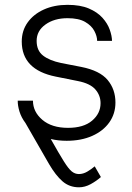

<svg xmlns="http://www.w3.org/2000/svg" viewBox="-20 -573 549 797"><path d="M445 -403.4H383.2Q383.2 -422.6 371.6 -444.6Q360.1 -466.6 333.3 -482.1Q306.5 -497.5 260.3 -497.5Q205.3 -497.5 168.7 -471.2Q132.1 -445 132.1 -403.4Q132.1 -362.9 158.9 -342.2Q185.7 -321.4 234 -311.4L317.8 -295.1Q394.5 -279.8 426.8 -240.9Q459.2 -202.1 459.2 -147.4Q459.2 -100.9 433.8 -65Q408.4 -29.1 362.7 -8.9Q317.1 11.4 256.7 11.4Q221.2 11.4 190.7 3.9Q225.1 65 244.7 96.2Q264.2 127.5 277.7 138.5Q291.2 149.5 307.5 149.5Q324.9 149.5 342 139.6Q359 129.6 373.2 117.5L398.8 161.9Q380.3 178.3 356.4 191.4Q332.4 204.5 307.9 204.5Q268.1 204.5 239.5 179.7Q210.9 154.8 183.6 108L85.6 -62.5Q68.5 -85.2 60.9 -109.9Q53.3 -134.6 53.6 -155.2H116.8Q116.8 -108.7 155.9 -75.5Q195 -42.3 262.4 -42.3Q327.1 -42.3 362.2 -72.1Q397.4 -101.9 397.4 -144.5Q397.4 -177.2 375.7 -201.9Q354 -226.6 303.6 -236.5L211.3 -255Q70.3 -283.4 70.3 -400.6Q70.3 -445.7 94.8 -479.9Q119.3 -514.2 162.3 -533.6Q205.3 -552.9 260.3 -552.9Q313.2 -552.9 348.7 -537.8Q384.2 -522.7 405.4 -499.1Q426.5 -475.5 435.5 -449.9Q444.6 -424.4 445 -403.4Z"/></svg>

Font: Inter Zeller Light
Style: Regular
Weight: 300
Designer: Rasmus Andersson; Joe Bland
Foundry: zeller
Version: Version 3.015;git-dec3a8cb1